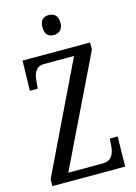

<svg xmlns="http://www.w3.org/2000/svg" viewBox="-135 -991 754 1063"><g transform="rotate(-15 241.5 -460.0)"><path d="M254 -806C282 -806 306 -821 306 -863C306 -905 282 -920 254 -920C224 -920 203 -905 203 -863C203 -821 224 -806 254 -806ZM29 0H446L449 -172H404L401 -130C397 -85 382 -49 330 -49H133L436 -674V-714H49L45 -542H90L94 -585C97 -627 111 -665 159 -665H331L29 -39Z"/></g></svg>

Font: Noto Serif Sinhala ExtraCondensed
Style: Regular
Weight: 400
Width: 2
Designer: Jelle Bosma - Monotype Design Team
Foundry: Monotype Imaging Inc.
Version: Version 2.007